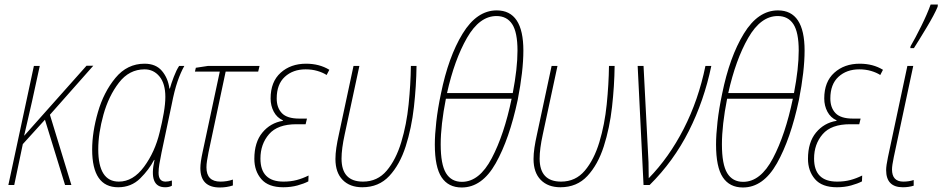

<svg xmlns="http://www.w3.org/2000/svg" viewBox="-20 -819 4172 850"><path d="M43 0 81 -181 179 -289 268 0H296L201 -311L393 -528H363L88 -219H87Q96 -256 104 -292.5Q112 -329 122 -371L156 -527H130L17 0Z M662 -111H664Q637 10 711 10Q730 10 741 3V-20Q726 -15 713 -15Q682 -15 682 -54Q682 -71 685.5 -92.5Q689 -114 695 -143L740 -356Q752 -418 766 -458.5Q780 -499 796 -527H773Q761 -509 749.5 -479Q738 -449 732 -427H730Q724 -473 697 -505Q670 -537 620 -537Q543 -537 491 -474Q439 -411 413.5 -322.5Q388 -234 388 -157Q388 10 503 10Q561 10 600.5 -29Q640 -68 662 -111ZM415 -158Q415 -229 438 -311.5Q461 -394 506.5 -453Q552 -512 620 -512Q660 -512 686 -480.5Q712 -449 712 -390Q712 -360 705 -319Q698 -278 687 -234Q666 -146 617.5 -80.5Q569 -15 506 -15Q415 -15 415 -158Z M1011 2V-24Q985 -15 956 -15Q894 -15 894 -78Q894 -92 896.5 -107.5Q899 -123 903 -144L979 -502H1123L1129 -527H900L847 -519L843 -502H953L877 -146Q867 -100 867 -75Q867 11 953 11Q984 11 1011 2Z M1345 -16 1346 -42Q1320 -29 1293.5 -22Q1267 -15 1235 -15Q1133 -15 1133 -117Q1133 -181 1171 -225Q1209 -269 1292 -269H1333L1339 -294H1305Q1251 -294 1228 -318Q1205 -342 1205 -383Q1205 -446 1241 -479Q1277 -512 1333 -512Q1361 -512 1385 -505Q1409 -498 1426 -487L1438 -510Q1394 -537 1335 -537Q1267 -537 1222.5 -497Q1178 -457 1178 -383Q1178 -351 1192 -324.5Q1206 -298 1233 -286L1232 -284Q1177 -275 1141.5 -232Q1106 -189 1106 -116Q1106 -62 1137 -26Q1168 10 1234 10Q1268 10 1297 2Q1326 -6 1345 -16Z M1824 -527H1799Q1798 -446 1789 -357Q1780 -268 1756.5 -190Q1733 -112 1692 -63.5Q1651 -15 1587 -15Q1492 -15 1492 -117Q1492 -160 1506 -224L1571 -527H1545L1480 -223Q1473 -192 1469 -165Q1465 -138 1465 -115Q1465 -55 1497 -22.5Q1529 10 1584 10Q1657 10 1703.5 -40Q1750 -90 1776 -171Q1802 -252 1812.5 -345.5Q1823 -439 1824 -527Z M2272 -377Q2297 -505 2297 -595Q2297 -773 2179 -773Q2091 -773 2028 -670Q1965 -567 1932 -404Q1918 -338 1911.5 -280Q1905 -222 1905 -179Q1905 -79 1935 -34Q1965 11 2024 11Q2114 11 2174.5 -96Q2235 -203 2272 -377ZM2178 -748Q2224 -748 2247.5 -712Q2271 -676 2271 -595Q2271 -516 2250 -407H1959Q1992 -555 2047.5 -651.5Q2103 -748 2178 -748ZM1931 -180Q1931 -265 1954 -382H2245Q2212 -223 2157 -118.5Q2102 -14 2025 -14Q1978 -14 1954.5 -52.5Q1931 -91 1931 -180Z M2701 -527H2676Q2675 -446 2666 -357Q2657 -268 2633.5 -190Q2610 -112 2569 -63.5Q2528 -15 2464 -15Q2369 -15 2369 -117Q2369 -160 2383 -224L2448 -527H2422L2357 -223Q2350 -192 2346 -165Q2342 -138 2342 -115Q2342 -55 2374 -22.5Q2406 10 2461 10Q2534 10 2580.5 -40Q2627 -90 2653 -171Q2679 -252 2689.5 -345.5Q2700 -439 2701 -527Z M2856 0Q2962 -105 3029.5 -239Q3097 -373 3129 -527H3103Q3072 -376 3007 -249Q2942 -122 2852 -30Q2852 -47 2851.5 -64Q2851 -81 2851 -101L2829 -527H2803L2829 0Z M3517 -377Q3542 -505 3542 -595Q3542 -773 3424 -773Q3336 -773 3273 -670Q3210 -567 3177 -404Q3163 -338 3156.5 -280Q3150 -222 3150 -179Q3150 -79 3180 -34Q3210 11 3269 11Q3359 11 3419.5 -96Q3480 -203 3517 -377ZM3423 -748Q3469 -748 3492.5 -712Q3516 -676 3516 -595Q3516 -516 3495 -407H3204Q3237 -555 3292.5 -651.5Q3348 -748 3423 -748ZM3176 -180Q3176 -265 3199 -382H3490Q3457 -223 3402 -118.5Q3347 -14 3270 -14Q3223 -14 3199.5 -52.5Q3176 -91 3176 -180Z M3796 -16 3797 -42Q3771 -29 3744.5 -22Q3718 -15 3686 -15Q3584 -15 3584 -117Q3584 -181 3622 -225Q3660 -269 3743 -269H3784L3790 -294H3756Q3702 -294 3679 -318Q3656 -342 3656 -383Q3656 -446 3692 -479Q3728 -512 3784 -512Q3812 -512 3836 -505Q3860 -498 3877 -487L3889 -510Q3845 -537 3786 -537Q3718 -537 3673.5 -497Q3629 -457 3629 -383Q3629 -351 3643 -324.5Q3657 -298 3684 -286L3683 -284Q3628 -275 3592.5 -232Q3557 -189 3557 -116Q3557 -62 3588 -26Q3619 10 3685 10Q3719 10 3748 2Q3777 -6 3796 -16Z M4026 -606Q4046 -637 4081.5 -696Q4117 -755 4131 -789L4132 -799H4100Q4085 -757 4058.5 -703.5Q4032 -650 4011 -614L4010 -606ZM4025 3V-22Q4004 -15 3979 -15Q3929 -15 3929 -69Q3929 -86 3937 -124L4023 -527H3997L3911 -123Q3903 -85 3903 -66Q3903 10 3977 10Q4003 10 4025 3Z"/></svg>

Font: Noto Sans Display SemiCondensed Thin
Style: Italic
Weight: 250
Width: 4
Designer: Monotype Design team
Foundry: Monotype Imaging Inc.
Version: 1.000